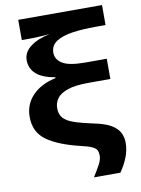

<svg xmlns="http://www.w3.org/2000/svg" viewBox="-100 -809 785 1072"><g transform="rotate(-10 292.0 -272.5)"><path d="M493.7 197.3H343.8Q366.7 161.1 381.6 133.5Q396.5 106 396.5 83.5Q396.5 65.4 390.9 53.2Q385.3 41 364.5 31.2Q343.8 21.5 298.8 11.2Q178.2 -17.6 113.5 -63.7Q48.8 -109.9 48.8 -196.8Q48.8 -268.1 96.7 -317.9Q144.5 -367.7 228.5 -385.7V-390.6Q156.7 -402.3 122.1 -433.3Q87.4 -464.4 87.4 -511.7Q87.4 -557.1 128.9 -588.4Q170.4 -619.6 238.8 -633.3Q215.3 -631.3 182.9 -629.4Q150.4 -627.4 111.3 -627.4H80.1V-742.2H555.2V-628.9H497.6Q426.3 -628.9 367.9 -620.6Q309.6 -612.3 275.4 -590.1Q241.2 -567.9 241.2 -526.4Q241.2 -489.3 278.1 -465.8Q314.9 -442.4 407.7 -442.4H529.3V-327.6H406.2Q329.6 -327.6 286.4 -312.5Q243.2 -297.4 225.8 -272.7Q208.5 -248 208.5 -218.3Q208.5 -183.6 226.8 -162.6Q245.1 -141.6 286.4 -127.4Q327.6 -113.3 396.5 -98.6Q458 -86.4 491.7 -66.2Q525.4 -45.9 538.6 -19.8Q551.8 6.3 551.8 37.1Q551.8 79.6 535.6 120.1Q519.5 160.6 493.7 197.3Z"/></g></svg>

Font: Lunasima
Style: Bold
Weight: 700
Designer: The DocRepair Project, Monotype Design Team
Foundry: Google
Version: Version 2.009